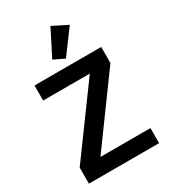

<svg xmlns="http://www.w3.org/2000/svg" viewBox="-229 -1081 1059 1194"><g transform="rotate(-30 300.0 -484.5)"><path d="M552 -108H193L539 -583V-698H60V-590H395L48 -115V0H552ZM439 -915 331 -969 236 -782 313 -745Z"/></g></svg>

Font: IBM Mono SemiBold
Style: Regular
Weight: 600
Monospace: yes
Designer: Mike Abbink, Paul van der Laan, Pieter van Rosmalen
Foundry: Bold Monday
Version: Version 2.3